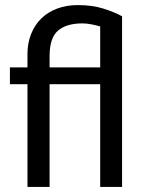

<svg xmlns="http://www.w3.org/2000/svg" viewBox="-20 -735 570 755"><path d="M374 0V-404H175V0H88V-404H19V-470H88V-523Q88 -565 102 -600.5Q116 -636 141.5 -661.5Q167 -687 204 -701Q241 -715 286 -715Q342 -715 385.5 -701.5Q429 -688 460 -671V0ZM175 -470H374V-631Q357 -636 338.5 -639.5Q320 -643 304 -643Q241 -643 208 -614.5Q175 -586 175 -514Z"/></svg>

Font: Ek Mukta
Style: Regular
Weight: 400
Designer: Girish Dalvi and Yashodeep Gholap
Foundry: Ek Type
Version: Version 2.538;PS 1.001;hotconv 16.6.51;makeotf.lib2.5.65220;